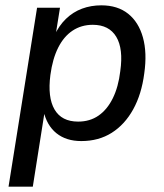

<svg xmlns="http://www.w3.org/2000/svg" viewBox="-20 -520 615 720"><path d="M12 180 119 -491H205L188 -385H183Q201 -424 227.5 -449.5Q254 -475 287.5 -487.5Q321 -500 360 -500Q421 -500 460.5 -468.5Q500 -437 516 -379.5Q532 -322 521 -245Q511 -167 479.5 -110Q448 -53 399 -22Q350 9 285 9Q228 9 191.5 -20.5Q155 -50 143 -105H148L103 180ZM273 -64Q317 -64 349.5 -86.5Q382 -109 403 -151.5Q424 -194 431 -253Q443 -337 416 -382Q389 -427 328 -427Q285 -427 252 -405Q219 -383 198 -341Q177 -299 169 -239Q158 -155 184.5 -109.5Q211 -64 273 -64Z"/></svg>

Font: Nunito Sans 10pt SemiCondensed Medium
Style: Italic
Weight: 500
Width: 4
Italic angle: -9°
Designer: Vernon Adams
Foundry: Vernon Adams
Version: Version 3.101;gftools[0.9.27]